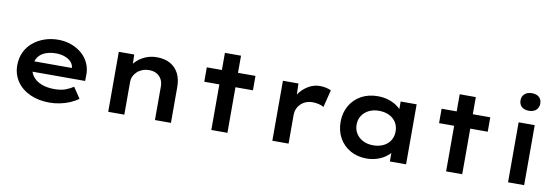

<svg xmlns="http://www.w3.org/2000/svg" viewBox="-57 -1228 4866 1667"><g transform="rotate(10 2376.0 -394.0)"><path d="M412 10Q313 10 238 -25Q163 -60 122 -121.5Q81 -183 81 -261Q81 -325 105 -376.5Q129 -428 172.5 -464.5Q216 -501 273 -521Q330 -541 395 -541Q457 -541 511 -521Q565 -501 605 -466Q645 -431 666.5 -382.5Q688 -334 686 -277L685 -229H182L159 -320H568L552 -302V-324Q549 -353 527 -375Q505 -397 471 -409Q437 -421 397 -421Q344 -421 302.5 -405Q261 -389 238 -356Q215 -323 215 -272Q215 -225 241.5 -189Q268 -153 317.5 -133Q367 -113 432 -113Q491 -113 531 -128Q571 -143 600 -163L664 -68Q632 -44 591 -26.5Q550 -9 504 0.5Q458 10 412 10Z M929 0V-529H1065L1069 -399L1033 -389Q1048 -429 1080 -463Q1112 -497 1159.5 -518.5Q1207 -540 1263 -540Q1335 -540 1383.5 -512Q1432 -484 1457 -434Q1482 -384 1482 -317V0H1341V-296Q1341 -334 1325 -361.5Q1309 -389 1281 -404Q1253 -419 1215 -418Q1183 -418 1156 -407Q1129 -396 1110 -377.5Q1091 -359 1081 -337Q1071 -315 1071 -293V0H1001Q971 0 953 0Q935 0 929 0Z M1838 0V-680H1980V0ZM1705 -402V-529H2134V-402Z M2376 0V-529H2513L2518 -344L2483 -360Q2496 -410 2529.5 -451Q2563 -492 2607.5 -516Q2652 -540 2701 -540Q2729 -540 2756 -534Q2783 -528 2800 -519L2762 -366Q2745 -377 2717.5 -383.5Q2690 -390 2664 -390Q2630 -390 2603.5 -379Q2577 -368 2558 -349Q2539 -330 2529 -306.5Q2519 -283 2519 -257V0Z M3207 10Q3126 10 3063.5 -25.5Q3001 -61 2966 -123Q2931 -185 2931 -265Q2931 -345 2967 -407.5Q3003 -470 3066 -505Q3129 -540 3212 -540Q3261 -540 3302 -527.5Q3343 -515 3374 -495Q3405 -475 3424.5 -450Q3444 -425 3448 -401L3414 -400V-529H3555V0H3412V-138L3442 -133Q3438 -107 3418 -82Q3398 -57 3366.5 -36Q3335 -15 3294 -2.5Q3253 10 3207 10ZM3244 -113Q3296 -113 3335 -132.5Q3374 -152 3395 -186.5Q3416 -221 3416 -265Q3416 -310 3395 -344Q3374 -378 3335 -397.5Q3296 -417 3244 -417Q3193 -417 3154.5 -397.5Q3116 -378 3094 -344Q3072 -310 3072 -265Q3072 -221 3094 -186.5Q3116 -152 3154.5 -132.5Q3193 -113 3244 -113Z M3908 0V-680H4050V0ZM3775 -402V-529H4204V-402Z M4454 0V-529H4596V0ZM4524 -643Q4483 -643 4460 -663.5Q4437 -684 4437 -721Q4437 -755 4460.5 -776.5Q4484 -798 4524 -798Q4566 -798 4588.5 -777.5Q4611 -757 4611 -721Q4611 -687 4588 -665Q4565 -643 4524 -643Z"/></g></svg>

Font: Lexend Giga SemiBold
Style: Regular
Weight: 600
Designer: Bonnie Shaver-Troup, Thomas Jockin
Foundry: Lexend
Version: Version 1.007